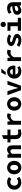

<svg xmlns="http://www.w3.org/2000/svg" viewBox="3186 -3996 822 7235"><g transform="rotate(-90 3597.5 -379.0)"><path d="M342.8 12.2Q284.2 12.2 233.9 -5.9Q183.6 -23.9 146.5 -57.4Q109.4 -90.8 88.1 -141.6Q66.9 -192.4 66.9 -254.9Q66.9 -336.9 107.2 -398.9Q147.5 -460.9 211.9 -491.9Q276.4 -522.9 354 -522.9Q410.2 -522.9 458.5 -503.9Q506.8 -484.9 540 -453.1L472.2 -361.8Q416.5 -403.8 361.8 -403.8Q297.9 -403.8 257.8 -362.8Q217.8 -321.8 217.8 -254.9Q217.8 -188 256.3 -147.5Q294.9 -106.9 356.9 -106.9Q421.4 -106.9 487.8 -155.8L547.9 -63Q504.4 -25.9 450 -6.8Q395.5 12.2 342.8 12.2Z M994.1 -5.9Q948.7 12.2 899.4 12.2Q850.1 12.2 804.7 -5.9Q759.3 -23.9 723.9 -57.1Q688.5 -90.3 667.5 -141.8Q646.5 -193.4 646.5 -254.9Q646.5 -316.4 667.5 -367.9Q688.5 -419.4 723.9 -452.9Q759.3 -486.3 804.7 -504.6Q850.1 -522.9 899.4 -522.9Q948.7 -522.9 994.1 -504.6Q1039.6 -486.3 1075 -452.9Q1110.4 -419.4 1131.6 -367.9Q1152.8 -316.4 1152.8 -254.9Q1152.8 -193.4 1131.6 -141.8Q1110.4 -90.3 1075 -57.1Q1039.6 -23.9 994.1 -5.9ZM1001.5 -254.9Q1001.5 -324.2 975.3 -364Q949.2 -403.8 899.4 -403.8Q849.6 -403.8 823.7 -364Q797.9 -324.2 797.9 -254.9Q797.9 -186 823.7 -146.5Q849.6 -106.9 899.4 -106.9Q949.2 -106.9 975.3 -146.5Q1001.5 -186 1001.5 -254.9Z M1271 0V-509.8H1391.1L1402.3 -440.9H1406.2Q1486.3 -522.9 1577.1 -522.9Q1659.2 -522.9 1699.2 -468.8Q1739.3 -414.6 1739.3 -314.9V0H1592.3V-295.9Q1592.3 -349.6 1575.7 -373.8Q1559.1 -397.9 1519 -397.9Q1490.7 -397.9 1469 -384.5Q1447.3 -371.1 1418.5 -340.8V0Z M2187 12.2Q1972.7 12.2 1972.7 -210.9V-395H1847.7V-509.8H1980V-660.2L2119.6 -720.2V-509.8H2329.6V-395H2119.6V-211.9Q2119.6 -153.8 2144.5 -128.4Q2169.4 -103 2223.6 -103Q2273.9 -103 2322.8 -122.1L2348.6 -16.1Q2260.7 12.2 2187 12.2Z M2514.6 0V-509.8H2634.3L2646.5 -397.9H2649.4Q2685.1 -459.5 2737.5 -491.2Q2790 -522.9 2850.6 -522.9Q2881.3 -522.9 2901.6 -518.1Q2921.9 -513.2 2946.3 -502L2916.5 -378.9Q2895 -385.3 2887 -387.2Q2878.9 -389.2 2862.5 -391.6Q2846.2 -394 2828.6 -394Q2779.3 -394 2735.4 -363.5Q2691.4 -333 2661.6 -268.1V0Z M3392.6 -5.9Q3347.2 12.2 3297.9 12.2Q3248.5 12.2 3203.1 -5.9Q3157.7 -23.9 3122.3 -57.1Q3086.9 -90.3 3065.9 -141.8Q3044.9 -193.4 3044.9 -254.9Q3044.9 -316.4 3065.9 -367.9Q3086.9 -419.4 3122.3 -452.9Q3157.7 -486.3 3203.1 -504.6Q3248.5 -522.9 3297.9 -522.9Q3347.2 -522.9 3392.6 -504.6Q3438 -486.3 3473.4 -452.9Q3508.8 -419.4 3530 -367.9Q3551.3 -316.4 3551.3 -254.9Q3551.3 -193.4 3530 -141.8Q3508.8 -90.3 3473.4 -57.1Q3438 -23.9 3392.6 -5.9ZM3399.9 -254.9Q3399.9 -324.2 3373.8 -364Q3347.7 -403.8 3297.9 -403.8Q3248 -403.8 3222.2 -364Q3196.3 -324.2 3196.3 -254.9Q3196.3 -186 3222.2 -146.5Q3248 -106.9 3297.9 -106.9Q3347.7 -106.9 3373.8 -146.5Q3399.9 -186 3399.9 -254.9Z M3815.4 0 3628.4 -509.8H3776.9L3854.5 -266.1Q3856.4 -259.8 3899.4 -108.9H3903.8Q3907.7 -122.1 3923.1 -179.2Q3938.5 -236.3 3947.8 -266.1L4025.9 -509.8H4166.5L3984.9 0Z M4390.1 -574.2 4479.5 -741.2H4629.4L4497.1 -574.2ZM4527.3 12.2Q4449.7 12.2 4387.9 -18.8Q4326.2 -49.8 4289.3 -111.3Q4252.4 -172.9 4252.4 -254.9Q4252.4 -315.4 4274.2 -366.9Q4295.9 -418.5 4332 -451.9Q4368.2 -485.4 4414.3 -504.2Q4460.4 -522.9 4510.3 -522.9Q4621.1 -522.9 4682.1 -454.6Q4743.2 -386.2 4743.2 -277.8Q4743.2 -251.5 4737.3 -211.9H4403.3Q4410.2 -155.8 4449.7 -127.9Q4489.3 -100.1 4547.4 -100.1Q4608.9 -100.1 4675.3 -136.2L4723.1 -46.9Q4680.7 -19.5 4628.4 -3.7Q4576.2 12.2 4527.3 12.2ZM4401.4 -310.1H4610.4Q4610.4 -356.9 4586.2 -383.5Q4562 -410.2 4513.2 -410.2Q4471.7 -410.2 4441.4 -384.8Q4411.1 -359.4 4401.4 -310.1Z M4913.1 0V-509.8H5032.7L5044.9 -397.9H5047.9Q5083.5 -459.5 5136 -491.2Q5188.5 -522.9 5249 -522.9Q5279.8 -522.9 5300 -518.1Q5320.3 -513.2 5344.7 -502L5314.9 -378.9Q5293.5 -385.3 5285.4 -387.2Q5277.3 -389.2 5261 -391.6Q5244.6 -394 5227.1 -394Q5177.7 -394 5133.8 -363.5Q5089.8 -333 5060.1 -268.1V0Z M5692.4 12.2Q5628.9 12.2 5564.5 -9.8Q5500 -31.7 5449.7 -65.9L5515.6 -158.2Q5609.4 -97.2 5695.3 -97.2Q5790.5 -97.2 5790.5 -142.1Q5790.5 -164.1 5759.3 -179.4Q5728 -194.8 5657.7 -214.8Q5480.5 -265.6 5480.5 -363.8Q5480.5 -435.1 5542.2 -479Q5604 -522.9 5709.5 -522.9Q5817.4 -522.9 5923.3 -453.1L5857.4 -365.2Q5780.3 -413.1 5712.4 -413.1Q5626.5 -413.1 5626.5 -371.1Q5626.5 -365.2 5628.7 -359.9Q5630.9 -354.5 5636.7 -349.6Q5642.6 -344.7 5647.9 -340.8Q5653.3 -336.9 5664.1 -332.5Q5674.8 -328.1 5682.4 -325.2Q5689.9 -322.3 5704.6 -318.1Q5719.2 -314 5727.8 -311.5Q5736.3 -309.1 5753.4 -304.2Q5794.4 -293 5824.2 -280.8Q5854 -268.6 5881.1 -250.7Q5908.2 -232.9 5922.4 -207.8Q5936.5 -182.6 5936.5 -150.9Q5936.5 -79.1 5872.3 -33.4Q5808.1 12.2 5692.4 12.2Z M6194.3 -668Q6194.3 -712.9 6222.4 -741.5Q6250.5 -770 6293.9 -770Q6337.9 -770 6366 -741.5Q6394 -712.9 6394 -668Q6394 -623.5 6366 -596.7Q6337.9 -569.8 6293.9 -569.8Q6250 -569.8 6222.2 -596.7Q6194.3 -623.5 6194.3 -668ZM6057.1 0V-119.1H6227.1V-395H6057.1V-509.8H6374V-119.1H6543.9V0Z M6819.8 12.2Q6746.1 12.2 6701.4 -31.5Q6656.7 -75.2 6656.7 -141.1Q6656.7 -227.5 6733.2 -272.2Q6809.6 -316.9 6983.9 -328.1Q6980 -364.7 6953.6 -384.8Q6927.2 -404.8 6877.9 -404.8Q6806.6 -404.8 6746.6 -356.9L6694.8 -453.1Q6731.9 -484.4 6788.6 -503.7Q6845.2 -522.9 6906.7 -522.9Q7013.2 -522.9 7072 -465.1Q7130.9 -407.2 7130.9 -293.9V0H7010.7L6999.5 -58.1H6995.6Q6905.8 12.2 6819.8 12.2ZM6866.7 -102.1Q6923.3 -102.1 6983.9 -151.9V-240.2Q6913.6 -235.8 6871.1 -223.1Q6828.6 -210.4 6813.2 -193.4Q6797.9 -176.3 6797.9 -151.9Q6797.9 -127 6815.9 -114.5Q6834 -102.1 6866.7 -102.1Z"/></g></svg>

Font: Office Code Pro Bold
Style: Regular
Weight: 700
Designer: Nathan Rutzky & Paul D. Hunt
Foundry: Adobe Systems Incorporated
Version: Version 1.004;PS 001.004;hotconv 1.0.70;makeotf.lib2.5.58329